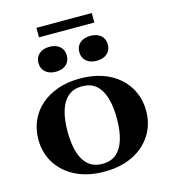

<svg xmlns="http://www.w3.org/2000/svg" viewBox="-126 -963 943 1072"><g transform="rotate(-15 345.5 -427.0)"><path d="M657 -258Q657 -181 618.5 -120Q580 -59 510 -24.5Q440 10 345 10Q251 10 181 -24.5Q111 -59 72.5 -120Q34 -181 34 -258Q34 -317 56 -366.5Q78 -416 119 -452Q160 -488 217 -508Q274 -528 345 -528Q416 -528 473.5 -508.5Q531 -489 572 -452.5Q613 -416 635 -366.5Q657 -317 657 -258ZM203 -259Q203 -186 219 -136Q235 -86 266.5 -60.5Q298 -35 345 -35Q394 -35 425 -60.5Q456 -86 472 -136Q488 -186 488 -259Q488 -332 472 -382Q456 -432 425 -457.5Q394 -483 345 -483Q298 -483 266.5 -457.5Q235 -432 219 -382Q203 -332 203 -259ZM309 -671Q309 -638 287 -618.5Q265 -599 227 -599Q190 -599 167.5 -618.5Q145 -638 145 -671Q145 -704 167.5 -723.5Q190 -743 227 -743Q265 -743 287 -723.5Q309 -704 309 -671ZM546 -671Q546 -638 523.5 -618.5Q501 -599 464 -599Q426 -599 403.5 -618.5Q381 -638 381 -671Q381 -704 403.5 -723.5Q426 -743 464 -743Q502 -743 524 -723.5Q546 -704 546 -671ZM185 -864H505V-809H185Z"/></g></svg>

Font: Roboto Serif 120pt Expanded SemiBold
Style: Regular
Weight: 600
Width: 7
Designer: Greg Gazdowicz
Foundry: Commercial Type
Version: Version 1.008